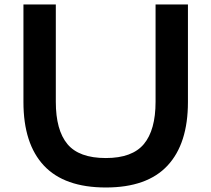

<svg xmlns="http://www.w3.org/2000/svg" viewBox="-20 -830 947 860"><path d="M821.8 -810.1V-373Q821.8 -186.5 730.5 -88.4Q639.2 9.8 454.1 9.8Q268.6 9.8 176.8 -88.1Q85 -186 85 -373V-810.1H230V-374Q230 -247.1 282 -184.6Q334 -122.1 454.1 -122.1Q572.3 -122.1 624.5 -184.8Q676.8 -247.6 676.8 -374V-810.1Z"/></svg>

Font: Sinkin Sans 600 SemiBold
Style: Regular
Weight: 600
Designer: Keith Bates
Foundry: K-Type
Version: Sinkin Sans (version 1.0)  by Keith Bates   •   © 2014   www